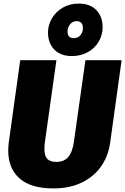

<svg xmlns="http://www.w3.org/2000/svg" viewBox="-20 -1032 699 1072"><path d="M595 -235Q585 -162 545.5 -104.5Q506 -47 438 -13.5Q370 20 278 20Q152 20 89 -36Q26 -92 26 -190Q26 -213 29 -237L93 -696H295L231 -241Q228 -219 228 -201Q228 -163 243.5 -145.5Q259 -128 294 -128Q338 -128 361.5 -156Q385 -184 393 -243L457 -696H659ZM553 -880Q553 -838 532 -801Q511 -764 471.5 -741.5Q432 -719 381 -719Q318 -719 283 -755.5Q248 -792 248 -851Q248 -892 269.5 -929Q291 -966 330 -989Q369 -1012 419 -1012Q483 -1012 518 -975.5Q553 -939 553 -880ZM357 -856Q357 -837 366 -828Q375 -819 391 -819Q415 -819 429 -835.5Q443 -852 443 -875Q443 -894 434 -904Q425 -914 409 -914Q385 -914 371 -896Q357 -878 357 -856Z"/></svg>

Font: FiraGO Heavy
Style: Italic
Weight: 900
Italic angle: -8°
Designer: bBox Type GmbH
Foundry: bBox Type GmbH
Version: Version 1.001